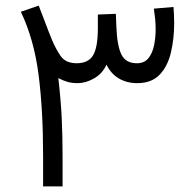

<svg xmlns="http://www.w3.org/2000/svg" viewBox="-20 -663 691 683"><path d="M467.8 -367.2Q431.6 -367.2 403.1 -383.8Q374.5 -400.4 358.9 -433.1Q344.2 -400.9 314.5 -384Q284.7 -367.2 256.8 -367.2Q235.8 -367.2 220.5 -371.6Q205.1 -376 187.5 -385.3Q196.8 -303.2 199.7 -240.2Q202.6 -177.2 202.6 -109.4V0H133.3V-110.8Q133.3 -272 117.2 -397.2Q101.1 -522.5 54.2 -621.1L117.7 -643.1Q131.8 -607.4 141.6 -580.8Q151.4 -554.2 165 -521Q178.2 -489.3 195.6 -463.9Q212.9 -438.5 252 -438Q293.9 -438 310.8 -465.6Q327.6 -493.2 328.1 -559.6V-611.3L392.1 -613.8L394 -567.9Q396.5 -500.5 411.9 -469.2Q427.2 -438 466.8 -438Q493.7 -438 508.1 -456.1Q522.5 -474.1 528.1 -502Q533.7 -529.8 533.7 -559.1Q533.7 -578.6 531.7 -597.7Q529.8 -616.7 527.3 -632.3L597.2 -638.2Q598.1 -623.5 598.9 -609.4Q599.6 -595.2 599.6 -581.1Q599.6 -525.4 588.1 -476.6Q576.7 -427.7 548.1 -397.5Q519.5 -367.2 467.8 -367.2Z"/></svg>

Font: Vazirmatn FD NL Light
Style: Regular
Weight: 300
Designer: Saber Rastikerdar
Foundry: Saber Rastikerdar
Version: Version 33.003